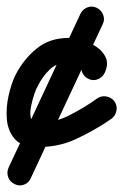

<svg xmlns="http://www.w3.org/2000/svg" viewBox="-22 -409 377 587"><path d="M274 -385Q288 -378 293.5 -363.5Q299 -349 292 -335Q237 -217 182 -99.5Q127 18 72 136Q72 136 72 136Q72 136 72 136Q66 150 51.5 155.5Q37 161 23 154Q8 147 3 132.5Q-2 118 4 104Q59 -14 114 -131.5Q169 -249 224 -367Q231 -381 245.5 -386.5Q260 -392 274 -385ZM298 -186Q291 -172 276.5 -166.5Q262 -161 248 -168Q234 -175 228.5 -189.5Q223 -204 230 -218Q231 -220 230.5 -212.5Q230 -205 228 -206Q220 -213 208.5 -215.5Q197 -218 187 -218Q152 -218 129.5 -196Q107 -174 93 -145Q89 -139 83 -121.5Q77 -104 73 -84Q69 -64 72 -49.5Q75 -35 90 -34Q141 -32 188 -55.5Q235 -79 275 -108Q288 -117 303.5 -114Q319 -111 328 -99Q337 -86 334 -70.5Q331 -55 319 -46Q267 -10 209.5 16.5Q152 43 86 40Q43 39 22.5 15Q2 -9 -1 -44Q-4 -79 4 -115.5Q12 -152 25 -179Q50 -228 90 -260.5Q130 -293 187 -293Q207 -293 230.5 -286Q254 -279 274 -265Q294 -251 302 -231.5Q310 -212 298 -186Q298 -186 298 -186Q298 -186 298 -186Z"/></svg>

Font: FRB American Cursive Guidelines Arrows Extrabold
Style: Bold Italic
Weight: 800
Italic angle: -25°
Version: Version 2.0;Modular Font Editor K font №1